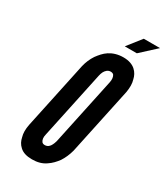

<svg xmlns="http://www.w3.org/2000/svg" viewBox="-219 -978 924 1075"><g transform="rotate(30 242.5 -441.0)"><path d="M485 -890 387 -800H309L380 -890ZM353 -151C345 -121 333 -94 318 -71C303 -51 286 -32 263 -17C239 0 210 8 175 8C140 8 114 0 96 -17C79 -32 70 -51 66 -71C59 -94 59 -120 65 -151L157 -584C164 -613 175 -639 191 -663C206 -683 222 -703 245 -718C268 -733 298 -743 334 -743C370 -743 395 -733 412 -718C429 -703 439 -683 443 -663C450 -641 450 -615 445 -584ZM337 -584C341 -604 339 -619 332 -630C328 -635 321 -638 312 -638C293 -638 281 -624 274 -611C270 -603 267 -594 265 -584L173 -151C168 -132 170 -116 178 -105C182 -100 188 -97 197 -97C216 -97 228 -109 235 -124C238 -130 242 -139 245 -151Z"/></g></svg>

Font: League Gothic Italic
Style: Regular
Weight: 400
Designer: Tyler Finck
Foundry: The League of Moveable Type
Version: Version 1.001;PS 001.001;hotconv 1.0.56;makeotf.lib2.0.21325